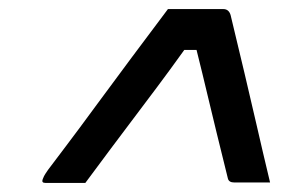

<svg xmlns="http://www.w3.org/2000/svg" viewBox="-20 -770 640 423"><path d="M350 -750H472Q484 -750 488 -737Q505 -666 518.5 -609.5Q532 -553 545 -496Q558 -439 575 -368H496Q484 -368 482 -377Q468 -434 457.5 -476.5Q447 -519 437 -561.5Q427 -604 413 -660H386Q353 -614 326 -578Q299 -542 274.5 -509.5Q250 -477 224.5 -443Q199 -409 168 -367H80Q71 -367 74 -375Q75 -378 77 -382Q79 -386 86 -396Q98 -412 126 -449Q154 -486 191 -536.5Q228 -587 269.5 -642.5Q311 -698 350 -750Z"/></svg>

Font: Recursive Mn Lnr St
Style: Italic
Weight: 400
Italic angle: -15°
Monospace: yes
Version: Version 1.079;hotconv 1.0.112;makeotfexe 2.5.65598; ttfautoh